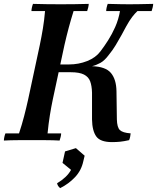

<svg xmlns="http://www.w3.org/2000/svg" viewBox="-26 -722 809 989"><path d="M-6 2Q-6 -6 -3.5 -17Q-1 -28 2 -35H72Q87 -80 98.5 -124.5Q110 -169 119 -210L179 -490Q188 -533 195 -575.5Q202 -618 206 -665H136Q136 -673 138.5 -684Q141 -695 144 -702Q178 -701 215.5 -700.5Q253 -700 287 -700Q322 -700 359 -700.5Q396 -701 431 -702Q431 -695 428.5 -684Q426 -673 423 -665H353Q339 -620 328 -579Q317 -538 306 -490L246 -210Q238 -172 231 -129Q224 -86 219 -35H289Q289 -28 286.5 -17Q284 -6 281 2Q247 0 210 0Q173 0 138 0Q104 0 66.5 0Q29 0 -6 2ZM551 10Q491 10 470 -19Q449 -48 448 -107V-245Q447 -280 438.5 -303Q430 -326 406.5 -338Q383 -350 338 -350H259L267 -390H329Q379 -390 423 -407.5Q467 -425 491 -457Q511 -483 531 -514.5Q551 -546 567 -582Q576 -602 582.5 -624Q589 -646 592 -665H521Q521 -673 523.5 -684Q526 -695 529 -702Q570 -701 595 -700.5Q620 -700 639 -700Q659 -700 689.5 -700.5Q720 -701 763 -702Q763 -695 760.5 -684Q758 -673 755 -665H682Q670 -654 655.5 -635.5Q641 -617 624 -586Q614 -567 600 -541.5Q586 -516 570 -489.5Q554 -463 535 -440Q513 -410 491 -398Q469 -386 448 -381Q518 -379 545.5 -346Q573 -313 574 -252L576 -107Q577 -66 591.5 -52Q606 -38 647 -35Q646 -27 644.5 -18Q643 -9 639 0Q612 6 592.5 8Q573 10 551 10ZM365 41 410 80 403 109Q393 156 360.5 190.5Q328 225 284 247Q271 237 268 222Q293 207 311 190Q329 173 340 153L296 117L309 58Z"/></svg>

Font: Poltawski Nowy Medium
Style: Italic
Weight: 500
Italic angle: -12°
Version: Version 1.001;gftools[0.9.25]